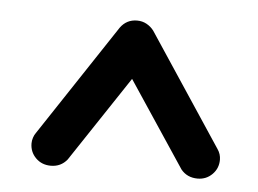

<svg xmlns="http://www.w3.org/2000/svg" viewBox="-35 -824 538 400"><g transform="rotate(5 234.5 -623.5)"><path d="M84 -465Q65 -465 52.5 -477.5Q40 -490 40 -508Q40 -514 42 -520Q44 -526 47 -530L202 -764Q215 -782 237 -782Q248 -782 257 -777Q266 -772 272 -764L427 -530Q434 -520 434 -508Q434 -490 421.5 -477.5Q409 -465 391 -465Q369 -465 356 -481L237 -660L118 -481Q105 -465 84 -465Z"/></g></svg>

Font: Comfortaa Medium
Style: Regular
Weight: 500
Designer: Johan Aakerlund
Foundry: Johan Aakerlund
Version: Version 3.104; ttfautohint (v1.8.1.43-b0c9)